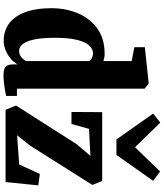

<svg xmlns="http://www.w3.org/2000/svg" viewBox="61 -987 938 1100"><g transform="rotate(90 530.0 -437.0)"><path d="M212.5 11Q174 11 140 -4.8Q106 -20.5 80.8 -54Q55.5 -87.5 41.2 -139.2Q27 -191 27 -263.5Q27 -345 56 -414Q85 -483 143 -525.2Q201 -567.5 288.5 -567.5Q300 -567.5 310.5 -565.5Q321 -563.5 330 -560.5V-722.5L250.5 -737.5V-798L454.5 -819.5H459.5L488 -796.5V-65H529.5V-3Q510 1.5 475 6.8Q440 12 411.5 12Q377 12 363 0.2Q349 -11.5 349 -42.5V-68.5Q336.5 -46 314.5 -28Q292.5 -10 266 0.5Q239.5 11 212.5 11ZM271.5 -77.5Q287 -77.5 298.2 -83.8Q309.5 -90 317.2 -99.2Q325 -108.5 330 -117V-478.5Q325 -488 312.5 -494.5Q300 -501 286 -501Q262 -501 241.5 -480Q221 -459 208.8 -410.8Q196.5 -362.5 196.5 -280.5Q196.5 -209.5 206 -164.5Q215.5 -119.5 232.2 -98.5Q249 -77.5 271.5 -77.5ZM873 -486 718.5 -478 690 -377.5H621.5L622.5 -553.5H1017L1039.5 -497L815 -141.5L755 -66L922.5 -78L976.5 -196.5L1042 -187.5L1023 0H609L584.5 -59.5L805.5 -406.5ZM779 -635 630.5 -845.5 682.5 -886.5 823.5 -741.5 962.5 -885.5 1016 -845.5 867.5 -635Z"/></g></svg>

Font: Merriweather 24pt SemiCondensed Black
Style: Regular
Weight: 900
Width: 4
Designer: Eben Sorkin
Foundry: Eben Sorkin
Version: Version 2.100